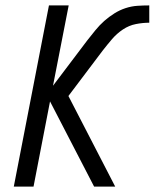

<svg xmlns="http://www.w3.org/2000/svg" viewBox="-20 -690 590 710"><path d="M328 0 165 -315 104 0H31L161 -670H234L176 -373L303 -541Q318 -560 333 -578.5Q348 -597 365.5 -612.5Q383 -628 403 -640.5Q423 -653 444.5 -660Q466 -667 488 -668.5Q510 -670 532 -670V-606Q508 -606 482.5 -601Q457 -596 434.5 -581Q412 -566 394 -545Q376 -524 359 -502L233 -335L406 0Z"/></svg>

Font: Lode Term
Style: Italic
Weight: 400
Italic angle: -11°
Monospace: yes
Designer: Belleve Invis
Foundry: Belleve Invis
Version: Version 29.2.0